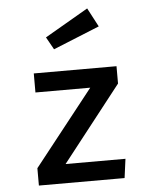

<svg xmlns="http://www.w3.org/2000/svg" viewBox="-56 -857 712 904"><g transform="rotate(-5 300.0 -405.5)"><path d="M508 -90 496 0H91V-82L372 -438H113V-528H504V-446L225 -90ZM437 -722 218 -633 185 -692 390 -811Z"/></g></svg>

Font: Fira Mono Medium
Style: Regular
Weight: 500
Designer: Carrois Corporate & Edenspiekermann AG
Foundry: Carrois Corporate GbR & Edenspiekermann AG
Version: Version 3.206